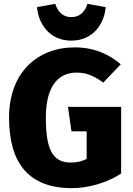

<svg xmlns="http://www.w3.org/2000/svg" viewBox="-20 -959 689 997"><path d="M350 -748C463 -748 521 -834 529 -922L434 -939C423 -901 396 -870 350 -870C305 -870 279 -901 267 -939L172 -922C180 -834 238 -748 350 -748ZM368 -713C175 -713 27 -583 27 -348C27 -111 130 18 353 18C440 18 536 -10 609 -58V-404H333L351 -277H430V-134C405 -121 379 -115 348 -115C260 -115 218 -171 218 -347C218 -510 281 -582 378 -582C432 -582 469 -564 516 -530L607 -625C550 -675 472 -713 368 -713Z"/></svg>

Font: Fira Sans ExtraBold
Style: Regular
Weight: 800
Designer: bBox Type GmbH & Carrois Corporate GbR & Edenspiekermann AG
Foundry: bBox Type GmbH & Carrois Corporate GbR & Edenspiekermann AG
Version: Version 4.300;PS 004.300;hotconv 1.0.88;makeotf.lib2.5.64775